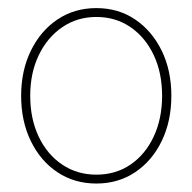

<svg xmlns="http://www.w3.org/2000/svg" viewBox="-20 -755 466 465"><path d="M213.4 -310.5Q160.2 -310.5 119.1 -337.9Q78.1 -365.2 54.7 -413.3Q31.2 -461.4 31.2 -522.9Q31.2 -584 54.7 -632.1Q78.1 -680.2 119.1 -707.8Q160.2 -735.4 213.4 -735.4Q266.6 -735.4 307.4 -707.8Q348.1 -680.2 371.6 -632.3Q395 -584.5 395 -522.9Q395 -461.9 371.8 -413.8Q348.6 -365.7 307.6 -338.1Q266.6 -310.5 213.4 -310.5ZM213.4 -332Q260.3 -332 296.1 -356.4Q332 -380.9 352.3 -424.3Q372.6 -467.8 372.6 -522.9Q372.6 -578.6 352.3 -621.6Q332 -664.6 296.1 -689.2Q260.3 -713.9 213.4 -713.9Q167 -713.9 130.9 -689.2Q94.7 -664.6 74 -621.6Q53.2 -578.6 53.2 -522.9Q53.2 -467.3 73.7 -424.1Q94.2 -380.9 130.6 -356.4Q167 -332 213.4 -332Z"/></svg>

Font: Inter 28pt Thin
Style: Regular
Weight: 250
Designer: Rasmus Andersson
Foundry: rsms
Version: Version 4.001;git-66647c0bb